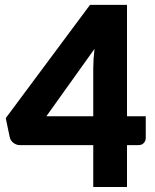

<svg xmlns="http://www.w3.org/2000/svg" viewBox="-20 -748 620 768"><path d="M488 -283H563V-196Q563 -184.5 555.2 -176Q547.5 -167.5 533 -167.5H488V0H353V-167.5H60Q45.5 -167.5 33.8 -176.5Q22 -185.5 19 -199L3 -275.5L340 -728.5H488ZM353 -473Q353 -490.5 354.2 -510.8Q355.5 -531 358 -552.5L165.5 -283H353Z"/></svg>

Font: LatoHex
Style: Regular
Weight: 900
Designer: Lukasz Dziedzic
Foundry: tyPoland Lukasz Dziedzic
Version: Version 1.104; Western+Polish opensource